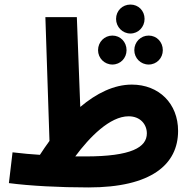

<svg xmlns="http://www.w3.org/2000/svg" viewBox="-20 -809 839 842"><path d="M552 -662C587 -662 614 -691 614 -726C614 -762 587 -789 552 -789C517 -789 489 -762 489 -726C489 -691 517 -662 552 -662ZM368 13C644 13 761 -88 761 -235C761 -355 677 -438 558 -438C480 -438 403 -400 332 -340L317 -734H179L197 -191C182 -171 169 -151 155 -130C118 -132 79 -136 35 -141L19 -6C110 6 241 13 368 13ZM473 -526C508 -526 535 -554 535 -589C535 -625 508 -653 473 -653C438 -653 410 -625 410 -589C410 -554 438 -526 473 -526ZM632 -526C667 -526 694 -554 694 -589C694 -625 667 -653 632 -653C597 -653 569 -625 569 -589C569 -554 597 -526 632 -526ZM544 -299C596 -299 624 -263 624 -224C624 -163 556 -123 355 -123C339 -123 324 -123 310 -123C373 -208 462 -299 544 -299Z"/></svg>

Font: Noto Sans Arabic UI SmCn
Style: Bold
Weight: 700
Width: 4
Designer: Monotype Design Team, Nadine Chahine and Nizar Qandah
Foundry: Monotype Imaging Inc.
Version: Version 2.010